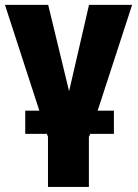

<svg xmlns="http://www.w3.org/2000/svg" viewBox="-20 -548 554 772"><path d="M438 -9.8H342.3L339.4 0H337.4V203.6H172.9V0H171.9L168.5 -9.8H81.5V-103H138.2L0 -528.3H173.8L257.8 -181.2L337.9 -528.3H511.2L372.6 -103H438Z"/></svg>

Font: Sadagaat-English
Style: Regular
Weight: 900
Designer: Ahmed alsheikh
Foundry: Ahmed alsheikh Design
Version: Version 2.137;January 17, 2018;FontCreator 11.0.0.2408 64-bi